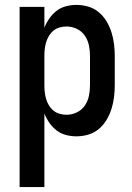

<svg xmlns="http://www.w3.org/2000/svg" viewBox="-20 -548 540 783"><path d="M60 215V-520H161V-435Q169 -455 181.5 -473Q194 -491 211 -504Q228 -517 249 -522.5Q270 -528 292 -528Q316 -528 340 -521Q364 -514 383 -498Q402 -482 414.5 -461Q427 -440 434.5 -416.5Q442 -393 445 -368.5Q448 -344 448 -320V-200Q448 -176 445 -151.5Q442 -127 434.5 -103.5Q427 -80 414.5 -59Q402 -38 383 -22Q364 -6 340 1Q316 8 292 8Q270 8 249 2.5Q228 -3 211 -16Q194 -29 181.5 -47Q169 -65 161 -85V215ZM251 -80Q273 -80 293 -89.5Q313 -99 325.5 -117Q338 -135 342.5 -156.5Q347 -178 347 -200V-320Q347 -342 342.5 -363.5Q338 -385 325.5 -403Q313 -421 293 -430.5Q273 -440 251 -440Q237 -440 223 -436Q209 -432 198 -423Q187 -414 179.5 -401.5Q172 -389 168 -375.5Q164 -362 162.5 -348Q161 -334 161 -320V-200Q161 -186 162.5 -172Q164 -158 168 -144.5Q172 -131 179.5 -118.5Q187 -106 198 -97Q209 -88 223 -84Q237 -80 251 -80Z"/></svg>

Font: Iosevka Curly Semibold
Style: Regular
Weight: 600
Monospace: yes
Designer: Belleve Invis
Foundry: Belleve Invis
Version: Version 22.1.2; ttfautohint (v1.8.4)